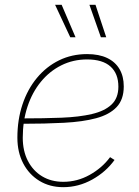

<svg xmlns="http://www.w3.org/2000/svg" viewBox="-20 -775 581 803"><path d="M244.6 7.8Q188 7.8 144.8 -18.6Q101.6 -44.9 77.1 -91.6Q52.7 -138.2 52.7 -199.2Q52.7 -274.4 74 -338.1Q95.2 -401.9 134.5 -449.2Q173.8 -496.6 227.1 -522.7Q280.3 -548.8 344.2 -548.8Q394 -548.8 428.2 -532.5Q462.4 -516.1 480 -485.8Q497.6 -455.6 497.6 -413.6Q497.6 -358.4 467.5 -326.9Q437.5 -295.4 381.8 -280.5Q326.2 -265.6 247.3 -261.5Q168.5 -257.3 71.8 -257.3V-279.8Q162.6 -279.8 236.8 -282.7Q311 -285.6 364.3 -298.1Q417.5 -310.5 446.3 -337.6Q475.1 -364.7 475.1 -412.6Q475.1 -467.3 442.1 -496.8Q409.2 -526.4 344.2 -526.4Q285.6 -526.4 236.3 -501.7Q187 -477.1 150.9 -432.9Q114.7 -388.7 95 -329.1Q75.2 -269.5 75.2 -199.2Q75.2 -143.6 96.7 -102.1Q118.2 -60.5 156.2 -37.6Q194.3 -14.6 244.6 -14.6Q303.2 -14.6 355.2 -43.7Q407.2 -72.8 440.4 -117.7L459 -106Q423.3 -56.2 366 -24.2Q308.6 7.8 244.6 7.8ZM401.9 -619.1 354 -754.9H379.4L424.3 -619.1ZM273.9 -619.1 210.4 -754.9H237.8L295.9 -619.1Z"/></svg>

Font: Inter 17pt Thin
Style: Italic
Weight: 250
Italic angle: -9.3988°
Version: Version 4.001;git-66647c0bb